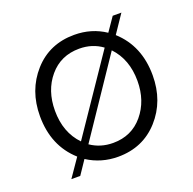

<svg xmlns="http://www.w3.org/2000/svg" viewBox="-104 -634 773 770"><g transform="rotate(-20 282.5 -249.5)"><path d="M439 -452Q523 -376 523 -250Q523 -140 455.5 -65Q388 10 282 10Q210 10 151 -28L112 30H74L127 -47Q42 -123 42 -250Q42 -360 109 -435Q176 -510 282 -510Q356 -510 414 -471L454 -529H491ZM106 -250Q106 -157 162 -99L380 -420Q338 -451 282 -451Q203 -451 154.5 -393.5Q106 -336 106 -250ZM282 -49Q361 -49 409.5 -107Q458 -165 458 -250Q458 -342 403 -400L186 -78Q228 -49 282 -49Z"/></g></svg>

Font: Orkney Light
Style: Regular
Weight: 300
Designer: Samuel Oakes and Alfredo Marco Pradil
Foundry: Alfredo Marco Pradil
Version: 1.0; ttfautohint (v1.5)